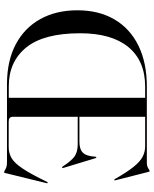

<svg xmlns="http://www.w3.org/2000/svg" viewBox="76 -830 769 961"><g transform="rotate(90 460.5 -349.5)"><path d="M414 -700H795.5Q811.5 -700 822.8 -707.2Q834 -714.5 836.5 -714.5Q837.5 -714.5 838.5 -713Q839.5 -711.5 841 -705.5L882.5 -542Q883.5 -537.5 881.5 -537Q879 -536 876.5 -539.5Q841.5 -601 814.8 -634Q788 -667 763.8 -679.2Q739.5 -691.5 712 -691.5H564.5V-362.5H689.5Q727 -362.5 744.2 -379.8Q761.5 -397 764.5 -443Q765 -447 767 -447Q770.5 -448 772 -442L820.5 -282Q822 -277 819 -276Q817 -275.5 814 -278Q784.5 -323.5 762 -338.8Q739.5 -354 701.5 -354H564.5V-29Q564.5 -8.5 588.5 -8.5H716.5Q746 -8.5 770.8 -22.5Q795.5 -36.5 823.2 -77.8Q851 -119 890 -200Q893 -204.5 895 -204Q898 -203.5 896.5 -197L847 5Q845 14.5 843 14.5Q837.5 14.5 826 7.2Q814.5 0 790 0H398.5Q283.5 -0.5 201.2 -44.2Q119 -88 75.2 -167.2Q31.5 -246.5 31.5 -352.5Q31.5 -459.5 77 -537.5Q122.5 -615.5 208.2 -657.8Q294 -700 414 -700ZM146.5 -366Q146.5 -184.5 217.2 -96.8Q288 -9 411.5 -9H469.5V-691.5H413.5Q285 -691.5 215.8 -607.8Q146.5 -524 146.5 -366Z"/></g></svg>

Font: Fraunces 144pt S000
Style: Regular
Weight: 400
Version: Version 1.000; ttfautohint (v1.8.3)